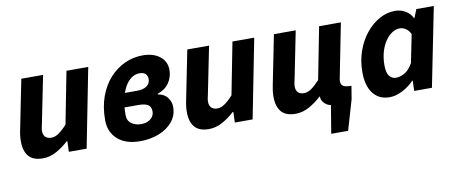

<svg xmlns="http://www.w3.org/2000/svg" viewBox="-62 -761 2835 1187"><g transform="rotate(-10 1356.0 -168.0)"><path d="M154.8 12Q93.8 12 65.8 -21Q37.7 -54 37.7 -115.4Q37.7 -132.4 39.7 -150Q41.7 -167.6 45.7 -186L107.7 -496H244.4L185.5 -203.4Q182.5 -188.6 180 -177.2Q177.5 -165.8 177.5 -155.9Q177.5 -130.5 190.8 -117.6Q204 -104.6 228.3 -104.6Q250.5 -104.6 274.1 -120.6Q297.8 -136.6 327.5 -169.4L391.2 -496H527.9L430.4 0H318.8L321 -66.6H317Q283.8 -35.3 241.6 -11.7Q199.4 12 154.8 12Z M765.4 12Q674.4 12 624 -33.6Q573.5 -79.2 573.5 -153.4Q573.5 -235.8 597.3 -301.3Q621.1 -366.8 662.8 -412.9Q704.4 -458.9 758 -483.5Q811.5 -508 871 -508Q937.6 -508 978.4 -476.1Q1019.2 -444.2 1019.2 -390.7Q1019.2 -345.2 993.6 -308.9Q968 -272.6 921.9 -258V-254Q962 -247.6 982.1 -220.7Q1002.1 -193.9 1002.1 -161.4Q1002.1 -109.1 970.2 -70.1Q938.2 -31 884.6 -9.5Q831 12 765.4 12ZM788.5 -91Q813.4 -91 832.1 -99.5Q850.8 -108 861.3 -122.9Q871.7 -137.7 871.7 -156.2Q871.7 -185.4 852.7 -197.9Q833.6 -210.4 793.9 -210.4H676.4L693.7 -298.5H797.8Q826.6 -298.5 845.3 -306Q864 -313.6 873.3 -326.8Q882.6 -340 882.6 -355.7Q882.6 -402.3 832.9 -402.3Q805.1 -402.3 781.5 -385.7Q758 -369 740.4 -337.5Q722.9 -306 713.2 -262.2Q703.5 -218.4 703.5 -164Q703.5 -126.6 729.2 -108.8Q754.9 -91 788.5 -91Z M1196.8 12Q1135.8 12 1107.8 -21Q1079.7 -54 1079.7 -115.4Q1079.7 -132.4 1081.7 -150Q1083.7 -167.6 1087.7 -186L1149.7 -496H1286.4L1227.5 -203.4Q1224.5 -188.6 1222 -177.2Q1219.5 -165.8 1219.5 -155.9Q1219.5 -130.5 1232.8 -117.6Q1246 -104.6 1270.3 -104.6Q1292.5 -104.6 1316.1 -120.6Q1339.8 -136.6 1369.5 -169.4L1433.2 -496H1569.9L1472.4 0H1360.8L1363 -66.6H1359Q1325.8 -35.3 1283.6 -11.7Q1241.4 12 1196.8 12Z M1935.5 172 1964.6 -3.6Q1943.1 -6.6 1925.7 -23.4Q1908.3 -40.2 1906.7 -61.9Q1906.7 -62.9 1907 -64.3Q1907.2 -65.6 1907.4 -66.8H1903.4Q1869.9 -35.2 1827.8 -11.6Q1785.8 12 1740.9 12Q1679.9 12 1651.8 -20.9Q1623.6 -53.8 1623.6 -115.5Q1623.6 -132.7 1625.6 -150.2Q1627.6 -167.6 1631.6 -186.1L1693.6 -496.1H1830.4L1771.7 -203.3Q1768.5 -188.7 1766.1 -177.3Q1763.7 -165.8 1763.7 -155.8Q1763.7 -130.4 1776.9 -117.5Q1790 -104.6 1814.1 -104.6Q1836.4 -104.6 1860 -120.7Q1883.6 -136.7 1913.4 -169.4L1977.2 -496.1H2113.9L2046.7 -156Q2045.7 -152 2045.2 -147.7Q2044.7 -143.4 2044.7 -138.4Q2044.7 -117.1 2059.5 -107.8Q2074.3 -98.5 2110.3 -98.5L2096.7 -16.9L2041.6 172Z M2331.2 12Q2265.7 12 2228.4 -35.3Q2191.2 -82.6 2191.2 -169.9Q2191.2 -240.5 2213.1 -302.2Q2235 -363.8 2272.5 -410.1Q2310 -456.3 2357.3 -482.2Q2404.6 -508.1 2456.1 -508.1Q2490.2 -508.1 2520.1 -490.7Q2549.9 -473.2 2564 -443H2566.3L2587.6 -496.1H2697.3L2598 0H2486.7L2488.8 -64.8H2486.4Q2452.7 -29.9 2411.3 -9Q2369.8 12 2331.2 12ZM2390.8 -99.7Q2416.1 -99.7 2444.7 -115.4Q2473.2 -131.1 2496.8 -173.1L2532.3 -348.9Q2520 -374.2 2501.7 -385.3Q2483.5 -396.4 2465.6 -396.4Q2439.6 -396.4 2415.8 -380.4Q2392 -364.4 2373.2 -336.3Q2354.4 -308.2 2343.6 -270.1Q2332.9 -231.9 2332.9 -187.4Q2332.9 -141.9 2348.6 -120.8Q2364.4 -99.7 2390.8 -99.7Z"/></g></svg>

Font: Source Sans Variable
Style: Italic
Weight: 200
Italic angle: -11°
Designer: Paul D. Hunt
Foundry: Adobe Systems Incorporated
Version: Version 3.006;hotconv 1.0.111;makeotfexe 2.5.65597